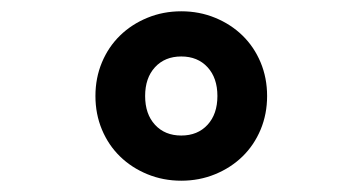

<svg xmlns="http://www.w3.org/2000/svg" viewBox="-20 -706 640 340"><path d="M301 -386Q269 -386 241 -397.5Q213 -409 192.5 -429Q172 -449 160.5 -476.5Q149 -504 149 -536Q149 -568 160.5 -595.5Q172 -623 192.5 -643Q213 -663 241 -674.5Q269 -686 301 -686Q333 -686 361 -674.5Q389 -663 409.5 -643Q430 -623 441.5 -595.5Q453 -568 453 -536Q453 -504 441.5 -476.5Q430 -449 409.5 -429Q389 -409 361 -397.5Q333 -386 301 -386ZM301 -466Q330 -466 347.5 -485Q365 -504 365 -536Q365 -568 347.5 -587Q330 -606 301 -606Q272 -606 254.5 -587Q237 -568 237 -536Q237 -504 254.5 -485Q272 -466 301 -466Z"/></svg>

Font: Source Code Pro Black
Style: Regular
Weight: 900
Monospace: yes
Designer: Paul D. Hunt, Teo Tuominen
Foundry: Adobe Systems Incorporated
Version: Version 2.030;PS 1.000;hotconv 16.6.51;makeotf.lib2.5.65220